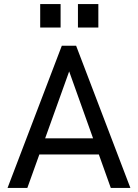

<svg xmlns="http://www.w3.org/2000/svg" viewBox="-20 -921 677 941"><path d="M17 0 283 -697H353L619 0H523L319 -571L114 0ZM165 -164 192 -243H444L473 -164ZM362 -786V-901H462V-786ZM177 -786V-901H277V-786Z"/></svg>

Font: Hanken Grotesk
Style: Regular
Weight: 400
Designer: Alfredo Marco Pradil
Foundry: Hanken Design Co.
Version: Version 3.013